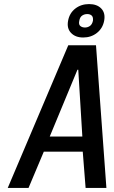

<svg xmlns="http://www.w3.org/2000/svg" viewBox="-20 -922 560 942"><path d="M18 0 315 -700H451L502 0H400L386 -178H195L120 0ZM224 -252H384L364 -580H360ZM388 -738Q350 -738 328.5 -760.5Q307 -783 314 -820Q321 -858 349.5 -880Q378 -902 417 -902Q456 -902 477 -880Q498 -858 491 -820Q484 -783 455.5 -760.5Q427 -738 388 -738ZM397 -787Q410 -787 421 -794.5Q432 -802 436 -820Q438 -838 430 -845.5Q422 -853 408 -853Q394 -853 383 -845.5Q372 -838 369 -820Q365 -802 374 -794.5Q383 -787 397 -787Z"/></svg>

Font: Cuprum Medium
Style: Italic
Weight: 500
Italic angle: -10°
Version: Version 3.000